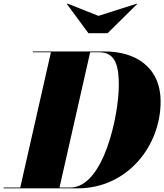

<svg xmlns="http://www.w3.org/2000/svg" viewBox="-60 -1032 900 1052"><path d="M479.5 -945 309 -1012.5 306.5 -1010 424.5 -850H529.5L691.5 -1010L689.5 -1012ZM365 0C638 0 820 -232 820 -475C820 -668 678 -750 515 -750H120V-745.5H219L51 -4.5H-40V0ZM485 -745.5C579 -745.5 591 -657 591 -565C591 -403 509 -4.5 325 -4.5H266L434 -745.5Z"/></svg>

Font: Bodoni* 36pt Fatface
Style: Italic
Weight: 900
Italic angle: -13°
Version: Version 2.3